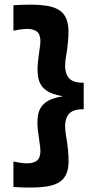

<svg xmlns="http://www.w3.org/2000/svg" viewBox="-20 -626 419 844"><path d="M39 196V84Q94 96 120 90Q146 84 153 65.5Q160 47 156.5 20.5Q153 -6 149 -36Q141 -84 147 -119Q153 -154 179 -174.5Q205 -195 257 -203Q205 -211 179 -232Q153 -253 147.5 -288.5Q142 -324 149 -372Q153 -402 156.5 -428Q160 -454 153 -472.5Q146 -491 120 -497Q94 -503 39 -491V-603Q131 -609 183 -601Q235 -593 257.5 -566.5Q280 -540 281 -492Q282 -444 269 -370Q263 -330 270 -307.5Q277 -285 291 -275.5Q305 -266 321 -264Q337 -262 348 -262V-146Q337 -146 321 -144Q305 -142 291 -132.5Q277 -123 270 -100.5Q263 -78 269 -38Q282 36 281.5 84.5Q281 133 258.5 159.5Q236 186 183.5 194Q131 202 39 196Z"/></svg>

Font: Darker Grotesque Light ExtraBold
Style: Regular
Weight: 800
Version: Version 1.000;gftools[0.9.28]